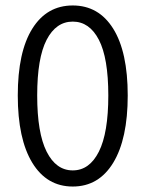

<svg xmlns="http://www.w3.org/2000/svg" viewBox="-20 -670 532 702"><path d="M394 -75Q341 12 246 12Q151 12 98 -75Q45 -162 45 -321Q45 -480 98 -565Q151 -650 246 -650Q341 -650 394 -565Q447 -480 447 -321Q447 -162 394 -75ZM150.5 -115.5Q185 -47 246 -47Q307 -47 341.5 -115.5Q376 -184 376 -321Q376 -458 341.5 -524.5Q307 -591 246 -591Q185 -591 150.5 -524.5Q116 -458 116 -321Q116 -184 150.5 -115.5Z"/></svg>

Font: Assistant
Style: Regular
Weight: 400
Designer: Hebrew By Ben Nathan, Latin by Paul Hunt
Version: Version 2.001;PS 002.001;hotconv 1.0.88;makeotf.lib2.5.64775